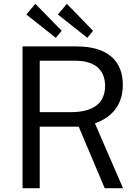

<svg xmlns="http://www.w3.org/2000/svg" viewBox="-20 -985 717 1005"><path d="M477 -339C548 -365 623 -420 623 -541C623 -667 542 -742 382 -742H98V0H188V-322H392L528 0H624ZM188 -398V-667H375C472 -667 530 -624 530 -535C530 -443 466 -398 351 -398ZM118 -909 272 -787 303 -824 165 -965ZM283 -909 437 -787 467 -824 330 -965Z"/></svg>

Font: Cheyenne Sans
Style: Regular
Weight: 400
Designer: The Public Sans project authors (U.S. Web Design System), Libre Franklin designed by Pablo Impallari and Rodrigo Fuenzal
Foundry: The Cheyenne Sans Project Authors
Version: Version 2.007